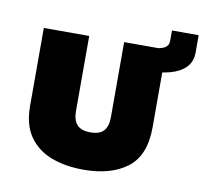

<svg xmlns="http://www.w3.org/2000/svg" viewBox="-70 -665 825 758"><g transform="rotate(10 342.5 -286.0)"><path d="M311 15Q238 15 181.5 -6.5Q125 -28 92.5 -74.5Q60 -121 60 -197V-509H242V-208Q242 -172 258.5 -153.5Q275 -135 312 -135Q350 -135 366 -153.5Q382 -172 382 -208V-509H551V-197Q551 -84 486 -34.5Q421 15 311 15ZM490 -411 486 -506Q520 -506 540 -515Q560 -524 560 -545V-587H667V-519Q667 -480 644 -457Q621 -434 581.5 -423.5Q542 -413 490 -411Z"/></g></svg>

Font: Maven Pro Black
Style: Regular
Weight: 900
Designer: Joe Prince
Foundry: Joe Prince
Version: Version 2.103